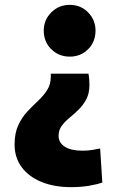

<svg xmlns="http://www.w3.org/2000/svg" viewBox="-20 -551 520 790"><path d="M272 219Q203 219 150.5 197.5Q98 176 69 136.5Q40 97 40 44Q40 -3 55 -35.5Q70 -68 92.5 -92Q115 -116 137 -136.5Q159 -157 174 -180.5Q189 -204 189 -236Q189 -239 189 -242.5Q189 -246 189 -248H344Q346 -238 347 -225Q348 -212 348 -202Q348 -167 335 -142.5Q322 -118 303 -99.5Q284 -81 265 -65.5Q246 -50 233.5 -32.5Q221 -15 221 8Q221 36 246.5 52.5Q272 69 319 69Q341 69 359.5 66Q378 63 392 60L401 200Q378 208 345.5 213.5Q313 219 272 219ZM267 -318Q222 -318 191 -348.5Q160 -379 160 -425Q160 -469 191 -500Q222 -531 267 -531Q312 -531 342.5 -500Q373 -469 373 -425Q373 -379 342.5 -348.5Q312 -318 267 -318Z"/></svg>

Font: Murecho Thin ExtraBold
Style: Regular
Weight: 800
Version: Version 1.010